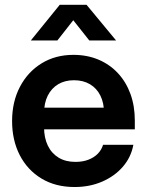

<svg xmlns="http://www.w3.org/2000/svg" viewBox="-20 -751 597 783"><path d="M284.2 11.7Q206.5 11.7 149.2 -22.9Q91.8 -57.6 60.5 -118.4Q29.3 -179.2 29.3 -257.3Q29.3 -335.9 61.3 -397Q93.3 -458 149.7 -492.7Q206.1 -527.3 279.3 -527.3Q335.4 -527.3 381.6 -507.8Q427.7 -488.3 460.9 -452.6Q494.1 -417 512 -367.9Q529.8 -318.8 529.8 -259.8V-223.6H79.6V-312H464.4L404.3 -289.6Q404.3 -331.1 389.4 -361.1Q374.5 -391.1 346.9 -407.5Q319.3 -423.8 281.7 -423.8Q244.6 -423.8 217.3 -407.5Q189.9 -391.1 174.8 -361.1Q159.7 -331.1 159.7 -289.6V-231.4Q159.7 -189.5 174.8 -157.7Q189.9 -126 218.5 -108.4Q247.1 -90.8 287.6 -90.8Q317.4 -90.8 340.3 -99.6Q363.3 -108.4 378.7 -124Q394 -139.6 400.4 -160.6H523.9Q514.6 -109.9 481 -71Q447.3 -32.2 396.5 -10.3Q345.7 11.7 284.2 11.7ZM213.9 -585.9H106V-586.4L223.6 -731.4H333L453.1 -586.4V-585.9H344.2L278.8 -668.5Z"/></svg>

Font: Inter Cardless Display
Style: Bold
Weight: 700
Designer: Rasmus Andersson
Foundry: rsms
Version: Version 4.001;git-9221beed3